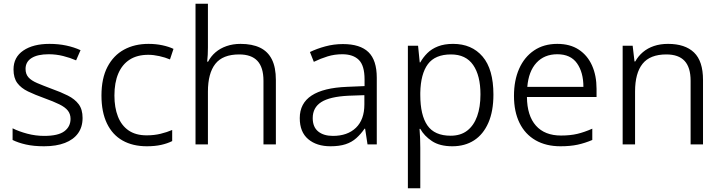

<svg xmlns="http://www.w3.org/2000/svg" viewBox="-20 -780 3899 1037"><path d="M426 -143Q426 -94 401.5 -60Q377 -26 330.5 -8Q284 10 218 10Q162 10 120 0.5Q78 -9 48 -24V-87Q82 -70 127 -58Q172 -46 219 -46Q294 -46 327.5 -71Q361 -96 361 -138Q361 -164 346.5 -182.5Q332 -201 300.5 -216.5Q269 -232 219 -250Q169 -268 131.5 -286Q94 -304 73.5 -331.5Q53 -359 53 -405Q53 -471 106 -507Q159 -543 247 -543Q296 -543 338 -534Q380 -525 415 -509L391 -454Q359 -468 321 -477.5Q283 -487 243 -487Q183 -487 150.5 -466.5Q118 -446 118 -408Q118 -380 133.5 -362.5Q149 -345 180.5 -331.5Q212 -318 260 -300Q308 -283 346 -264Q384 -245 405 -217Q426 -189 426 -143Z M773 10Q697 10 642 -21Q587 -52 557.5 -113.5Q528 -175 528 -264Q528 -357 560.5 -419Q593 -481 650 -512Q707 -543 782 -543Q822 -543 857 -535.5Q892 -528 917 -516L898 -459Q872 -470 840.5 -477Q809 -484 781 -484Q721 -484 680.5 -458Q640 -432 619 -383Q598 -334 598 -264Q598 -199 617 -150.5Q636 -102 674.5 -75.5Q713 -49 772 -49Q813 -49 847.5 -57.5Q882 -66 910 -78V-18Q884 -5 850.5 2.5Q817 10 773 10Z M1103 -523Q1103 -503 1102 -484Q1101 -465 1099 -447H1104Q1119 -476 1144 -497.5Q1169 -519 1203.5 -531Q1238 -543 1279 -543Q1342 -543 1384.5 -522.5Q1427 -502 1448.5 -459Q1470 -416 1470 -348V0H1403V-344Q1403 -416 1370.5 -451Q1338 -486 1272 -486Q1183 -486 1143 -435Q1103 -384 1103 -285V0H1036V-760H1103Z M1832 -542Q1925 -542 1970 -498.5Q2015 -455 2015 -360V0H1965L1952 -85H1949Q1929 -56 1904.5 -34Q1880 -12 1846.5 -1Q1813 10 1765 10Q1690 10 1644.5 -28.5Q1599 -67 1599 -142Q1599 -222 1663 -264Q1727 -306 1854 -311L1949 -315V-351Q1949 -426 1918 -456.5Q1887 -487 1829 -487Q1787 -487 1749.5 -475.5Q1712 -464 1675 -446L1654 -499Q1691 -517 1737 -529.5Q1783 -542 1832 -542ZM1862 -263Q1761 -258 1715 -228.5Q1669 -199 1669 -142Q1669 -94 1698.5 -70Q1728 -46 1778 -46Q1857 -46 1902.5 -90Q1948 -134 1948 -216V-266Z M2427 -543Q2528 -543 2586.5 -474.5Q2645 -406 2645 -269Q2645 -179 2617.5 -116.5Q2590 -54 2540.5 -22Q2491 10 2423 10Q2355 10 2313 -18Q2271 -46 2250 -84H2246Q2248 -61 2249 -33Q2250 -5 2250 18V237H2183V-533H2238L2247 -443H2250Q2265 -470 2288 -493Q2311 -516 2345.5 -529.5Q2380 -543 2427 -543ZM2416 -486Q2330 -486 2291 -433.5Q2252 -381 2250 -279V-267Q2250 -158 2288.5 -102.5Q2327 -47 2414 -47Q2468 -47 2503.5 -74.5Q2539 -102 2557 -152Q2575 -202 2575 -270Q2575 -372 2535.5 -429Q2496 -486 2416 -486Z M2990 -543Q3059 -543 3106 -512Q3153 -481 3177.5 -426.5Q3202 -372 3202 -300V-256H2826Q2827 -155 2874.5 -101.5Q2922 -48 3010 -48Q3060 -48 3098 -57Q3136 -66 3179 -85V-24Q3139 -7 3099.5 1.5Q3060 10 3007 10Q2929 10 2872.5 -22.5Q2816 -55 2786 -116Q2756 -177 2756 -262Q2756 -346 2784 -409Q2812 -472 2864.5 -507.5Q2917 -543 2990 -543ZM2990 -487Q2920 -487 2877.5 -441Q2835 -395 2828 -311H3131Q3131 -389 3096.5 -438Q3062 -487 2990 -487Z M3588 -543Q3680 -543 3728.5 -496.5Q3777 -450 3777 -348V0H3710V-344Q3710 -416 3677.5 -451Q3645 -486 3579 -486Q3491 -486 3450.5 -435.5Q3410 -385 3410 -286V0H3343V-533H3397L3407 -448H3411Q3427 -477 3452.5 -498.5Q3478 -520 3512 -531.5Q3546 -543 3588 -543Z"/></svg>

Font: Noto Sans Syriac Eastern Light
Style: Regular
Weight: 300
Designer: Patrick Giasson and the Monotype Design Team
Foundry: Monotype Imaging Inc.
Version: Version 3.001